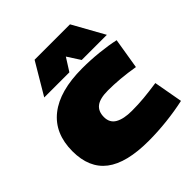

<svg xmlns="http://www.w3.org/2000/svg" viewBox="-210 -946 1112 1112"><g transform="rotate(-45 346.0 -390.0)"><path d="M23 -260Q23 -406 120.5 -483Q218 -560 402 -560Q470 -560 537.5 -553Q605 -546 659 -534L628 -345Q569 -355 516.5 -359.5Q464 -364 418 -364Q352 -364 322 -341Q292 -318 292 -271Q292 -224 329 -203Q366 -182 432 -182Q485 -182 532.5 -186.5Q580 -191 642 -200L674 -22Q606 -7 529 1.5Q452 10 378 10Q197 10 110 -56.5Q23 -123 23 -260ZM128 -596 243 -790H533L641 -596H435L384 -675L334 -596Z"/></g></svg>

Font: Georama Extended Black
Style: Regular
Weight: 900
Width: 7
Designer: Jean-Baptiste Levee
Foundry: Production Type
Version: Version 1.000